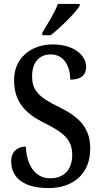

<svg xmlns="http://www.w3.org/2000/svg" viewBox="-20 -951 518 981"><path d="M196 -784V-771H239C290 -811 366 -886 387 -921V-931H276C259 -886 224 -830 196 -784ZM228 10C355 10 441 -64 441 -191C441 -296 388 -352 280 -405C174 -456 144 -492 144 -562C144 -631 179 -673 240 -673C308 -673 339 -610 339 -544C393 -544 420 -566 420 -610C420 -666 361 -724 249 -724C138 -724 52 -654 52 -543C52 -436 101 -375 208 -322C304 -274 349 -238 349 -160C349 -85 308 -40 236 -40C162 -40 116 -104 112 -202C68 -202 37 -175 37 -128C37 -50 92 10 228 10Z"/></svg>

Font: Noto Serif Georgian Condensed Medium
Style: Regular
Weight: 500
Width: 3
Designer: Monotype Design Team, Akaki Razmadze
Foundry: Google LLC
Version: Version 2.003